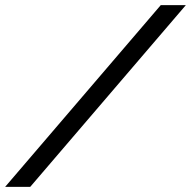

<svg xmlns="http://www.w3.org/2000/svg" viewBox="-46 -730 746 750"><path d="M680 -710 72 0H-26L582 -710Z"/></svg>

Font: Raleway-v4020 Medium
Style: Italic
Weight: 500
Italic angle: -12°
Designer: Matt McInerney, Pablo Impallari, Rodrigo Fuenzalida
Foundry: Matt McInerney, Pablo Impallari, Rodrigo Fuenzalida
Version: Version 4.020;PS 004.020;hotconv 1.0.88;makeotf.lib2.5.64775